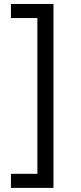

<svg xmlns="http://www.w3.org/2000/svg" viewBox="-20 -781 402 949"><path d="M244.3 -761.4V147.7H34.1V78.1H164.8V-691.8H34.1V-761.4Z"/></svg>

Font: TID UI
Style: Regular
Weight: 400
Designer: The TID Project Authors
Foundry: Bakken & Bæck
Version: Version 1.001;hotconv 1.0.109;makeotfexe 2.5.65596